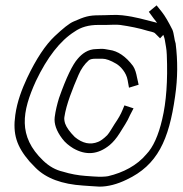

<svg xmlns="http://www.w3.org/2000/svg" viewBox="-20 -681 681 716"><path d="M589 -551C591 -545 594 -538 595 -530C598 -509 601 -502 602 -477C606 -380 600 -300 585 -237C571 -176 551 -132 526 -106C491 -64 439 -37 383 -24C373 -22 354 -21 327 -23L299 -25C272 -27 243 -32 214 -41C188 -47 164 -60 141 -82C46 -173 62 -265 114 -379C156 -467 204 -529 258 -563C282 -580 311 -588 346 -588H375C392 -588 413 -590 428 -588C463 -583 499 -576 531 -566C540 -563 554 -562 559 -556L577 -538ZM566 -595C565 -596 562 -597 558 -598C516 -608 488 -618 436 -624C412 -627 381 -624 351 -624C311 -624 296 -619 255 -601C238 -594 215 -575 184 -546C150 -514 115 -462 81 -390C62 -349 44 -303 37 -252C27 -181 42 -135 90 -79L113 -55C152 -16 211 6 290 11L319 13C329 14 340 14 351 15C383 15 417 6 452 -11C567 -65 610 -158 633 -322C643 -390 643 -455 635 -519C630 -532 629 -556 623 -570C608 -600 595 -622 584 -636L564 -661L535 -637L554 -611C559 -605 563 -600 566 -595ZM497 -365 491 -392C488 -408 484 -423 476 -435C449 -471 419 -491 388 -495C383 -496 377 -497 371 -498C359 -500 351 -498 339 -498C308 -498 285 -480 270 -462C251 -441 227 -392 200 -315C193 -292 187 -268 184 -244C181 -220 190 -193 212 -164C223 -149 237 -138 253 -128C300 -101 345 -104 389 -140C402 -151 414 -165 426 -184C441 -209 454 -226 465 -252L478 -277L444 -288L437 -271C430 -254 422 -240 407 -218C399 -206 389 -187 380 -177C366 -163 354 -155 346 -152C317 -140 288 -146 259 -170C240 -189 228 -206 223 -220C220 -229 219 -238 220 -244C227 -292 251 -351 273 -402C282 -423 295 -442 311 -456C316 -460 324 -462 336 -462H362C375 -462 392 -456 414 -443C429 -434 451 -411 456 -382L461 -354Z"/></svg>

Font: Reckless Catfish
Style: It
Weight: 400
Foundry: Cannot Into Space Fonts
Version: Version 0.2894